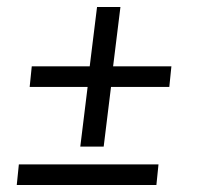

<svg xmlns="http://www.w3.org/2000/svg" viewBox="-20 -553 570 550"><path d="M210 -133 231 -304H65L71 -363H237L258 -533H325L304 -363H471L465 -304H298L277 -133ZM28 -23 34 -82H434L428 -23Z"/></svg>

Font: Faustina
Style: Italic
Weight: 400
Italic angle: -8°
Designer: Alfonso Garcia
Foundry: http://www.omnibus-type.com
Version: Version 1.200